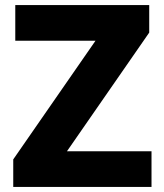

<svg xmlns="http://www.w3.org/2000/svg" viewBox="-20 -734 643 754"><path d="M575 0H32V-108L355 -574H40V-714H566V-606L243 -140H575Z"/></svg>

Font: Noto Sans Khmer ExtraBold
Style: Regular
Weight: 800
Version: Version 2.003